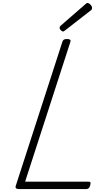

<svg xmlns="http://www.w3.org/2000/svg" viewBox="-20 -1279 734 1299"><path d="M108 0Q79 0 87 -23L402 -996Q405 -1006 411.5 -1010.5Q418 -1015 433 -1015Q448 -1015 454 -1010.5Q460 -1006 456 -995L150 -50H579Q590 -50 592 -44Q594 -38 590 -25Q587 -12 580.5 -6Q574 0 564 0ZM407 -1066Q400 -1066 391.5 -1074.5Q383 -1083 383 -1090Q383 -1092 384 -1095.5Q385 -1099 388 -1103L557 -1250Q561 -1254 564.5 -1256.5Q568 -1259 572 -1259Q578 -1259 585.5 -1253.5Q593 -1248 598 -1240.5Q603 -1233 603 -1225Q603 -1222 602 -1218.5Q601 -1215 596 -1210L421 -1074Q416 -1071 413.5 -1068.5Q411 -1066 407 -1066Z"/></svg>

Font: Playwrite RO ExtraLight
Style: Regular
Weight: 250
Version: Version 1.002